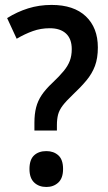

<svg xmlns="http://www.w3.org/2000/svg" viewBox="-20 -744 437 776"><path d="M119.1 -216.3V-248Q119.1 -283.2 126 -309.8Q132.8 -336.4 148.7 -360.1Q164.6 -383.8 191.9 -409.2Q220.2 -436 237.3 -456.8Q254.4 -477.5 262.2 -498.3Q270 -519 270 -545.4Q270 -586.9 246.8 -608.4Q223.6 -629.9 181.2 -629.9Q145 -629.9 112.8 -618.4Q80.6 -606.9 47.4 -587.4L8.8 -670.9Q49.3 -696.3 93.8 -710.2Q138.2 -724.1 188.5 -724.1Q278.3 -724.1 326.9 -678Q375.5 -631.8 375.5 -552.2Q375.5 -508.8 363.8 -477.5Q352.1 -446.3 329.3 -418.9Q306.6 -391.6 273.4 -360.4Q247.1 -335.4 233.4 -317.4Q219.7 -299.3 214.8 -281Q210 -262.7 210 -238.3V-216.3ZM99.1 -61Q99.1 -98.6 117.7 -116Q136.2 -133.3 167.5 -133.3Q196.8 -133.3 215.8 -116.2Q234.9 -99.1 234.9 -61Q234.9 -23.9 215.6 -6.1Q196.3 11.7 167.5 11.7Q137.2 11.7 118.2 -6.3Q99.1 -24.4 99.1 -61Z"/></svg>

Font: Open Sans SemiCondensed SemiBold
Style: Regular
Weight: 600
Width: 4
Designer: Monotype Design Team
Foundry: Monotype Imaging Inc.
Version: Version 3.000